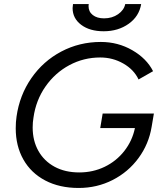

<svg xmlns="http://www.w3.org/2000/svg" viewBox="-20 -920 800 952"><path d="M58 -284Q58 -315 62 -342Q77 -448 135.5 -532.5Q194 -617 284 -664.5Q374 -712 480 -712Q565 -712 636 -671Q707 -630 739 -567L667 -526Q644 -575 591.5 -605Q539 -635 477 -635Q395 -635 324 -597Q253 -559 205.5 -491Q158 -423 146 -337Q142 -314 142 -288Q142 -222 170.5 -171.5Q199 -121 251 -93Q303 -65 373 -65Q441 -65 499 -93Q557 -121 596.5 -171.5Q636 -222 649 -285H477L489 -357H743L732 -292Q718 -206 667 -136.5Q616 -67 538.5 -27.5Q461 12 370 12Q275 12 204.5 -25Q134 -62 96 -129Q58 -196 58 -284ZM340 -880Q340 -886 342 -900H420L419 -890Q419 -862 440 -845.5Q461 -829 496 -829Q536 -829 565.5 -849.5Q595 -870 601 -900H680Q670 -839 618 -802Q566 -765 494 -765Q425 -765 382.5 -797Q340 -829 340 -880Z"/></svg>

Font: Oak Sans
Style: Italic
Weight: 400
Italic angle: -9.49998°
Foundry: Erik Kennedy, Walven
Version: Version 1.000